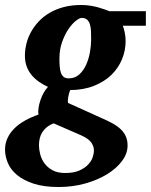

<svg xmlns="http://www.w3.org/2000/svg" viewBox="-51 -520 604 769"><path d="M325.2 83Q325.2 65.9 314.5 50.8Q303.7 35.6 275.9 22.9L164.1 -25.9Q147.5 -19.5 136.2 -10.3Q125 -1 117.9 10.5Q110.8 22 107.9 35.2Q105 48.3 105 62Q105 78.1 109.9 97.4Q114.7 116.7 126.7 133.5Q138.7 150.4 158.9 161.6Q179.2 172.9 210 172.9Q244.1 172.9 266.4 163.1Q288.6 153.3 301.8 139.4Q314.9 125.5 320.1 110.1Q325.2 94.7 325.2 83ZM314 -359.9Q314 -377.4 313.5 -393.6Q313 -409.7 309.3 -421.9Q305.7 -434.1 297.9 -441.2Q290 -448.2 275.9 -448.2Q267.6 -448.2 252.7 -436.5Q237.8 -424.8 223.1 -403.3Q208.5 -381.8 197.8 -351.8Q187 -321.8 187 -285.2Q187 -267.6 188.2 -253.2Q189.5 -238.8 193.1 -228.3Q196.8 -217.8 204.1 -211.9Q211.4 -206.1 224.1 -206.1Q249 -206.1 266.1 -221.4Q283.2 -236.8 293.7 -260Q304.2 -283.2 309.1 -310.1Q314 -336.9 314 -359.9ZM440.9 -417Q445.3 -405.8 448.7 -389.4Q452.1 -373 452.1 -355Q452.1 -317.9 437.7 -282.7Q423.3 -247.6 395.3 -220.2Q367.2 -192.9 325.7 -176.3Q284.2 -159.7 230 -159.2Q224.6 -145 222.2 -130.6Q219.7 -116.2 221.2 -107.9L354 -47.9Q377.9 -37.6 397.5 -27.1Q417 -16.6 430.9 -3.9Q444.8 8.8 452.4 24.9Q460 41 460 63Q460 94.7 438 124.5Q416 154.3 378.4 177.5Q340.8 200.7 290.8 214.8Q240.7 229 184.1 229Q124.5 229 83.7 215.6Q43 202.1 17.3 180.9Q-8.3 159.7 -19.5 132.8Q-30.8 106 -30.8 79.1Q-30.8 53.7 -20.5 32.2Q-10.3 10.7 7.8 -6.8Q25.9 -24.4 50.3 -37.8Q74.7 -51.3 103 -61Q101.1 -72.8 103.3 -87.6Q105.5 -102.5 110.6 -117.9Q115.7 -133.3 123.5 -147.5Q131.3 -161.6 141.1 -171.9Q121.1 -181.2 104.2 -193.1Q87.4 -205.1 75 -220.2Q62.5 -235.4 55.7 -254.4Q48.8 -273.4 48.8 -296.9Q48.8 -320.3 54.7 -344.5Q60.5 -368.7 72.8 -391.1Q85 -413.6 103.3 -433.3Q121.6 -453.1 146.7 -468Q171.9 -482.9 203.6 -491.5Q235.4 -500 273.9 -500Q293 -500 310.3 -497.3Q327.6 -494.6 342.3 -490.5Q356.9 -486.3 368.4 -482.2Q379.9 -478 387.2 -475.1H533.2V-417Z"/></svg>

Font: Charis SIL Cyr
Style: Bold Italic
Weight: 700
Italic angle: -11°
Foundry: SIL International
Version: Version 5.000